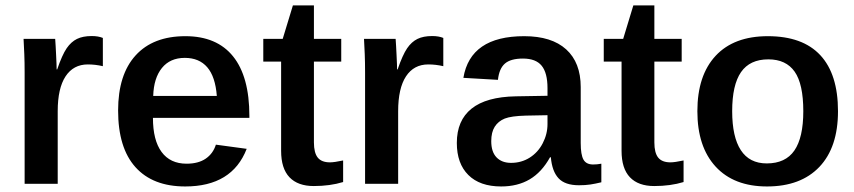

<svg xmlns="http://www.w3.org/2000/svg" viewBox="-20 -670 3115 700"><path d="M190.4 -264.6V0H69.8V-404.8Q69.8 -442.9 68.6 -472.4Q67.4 -502 65.9 -528.3H181.2Q182.1 -518.1 182.9 -502Q183.6 -485.8 184.6 -468.8Q185.5 -451.7 186 -437.5Q186.5 -423.3 186.5 -417H188.5Q206.5 -469.7 223.1 -494.1Q239.3 -517.6 260.7 -528.1Q282.2 -538.6 314.5 -538.6Q338.4 -538.6 355 -531.7V-428.7Q327.6 -435.1 300.3 -435.1Q247.6 -435.1 219 -391.6Q190.4 -348.1 190.4 -264.6Z M537.6 -240.2Q537.6 -158.7 569.1 -116Q600.6 -73.2 660.2 -73.2Q703.1 -73.2 730 -91.6Q756.8 -109.9 767.1 -142.6L879.4 -127.4Q826.2 9.8 655.3 9.8Q537.1 9.8 473.9 -60.5Q410.6 -130.9 410.6 -267.1Q410.6 -397.9 474.4 -468Q538.1 -538.1 655.8 -538.1Q770.5 -538.1 829.8 -464.4Q889.2 -390.6 889.2 -247.1V-240.2ZM770.5 -320.3Q765.1 -390.6 735.6 -424.8Q706.1 -459 653.8 -459Q600.1 -459 570.3 -422.1Q540.5 -385.3 538.6 -320.3Z M1231 -6.3Q1183.1 8.3 1124 8.3Q1065.9 8.3 1035.4 -23.7Q1004.9 -55.7 1004.9 -120.1V-445.3H939.9V-528.3H1010.7L1047.9 -650.4H1124.5V-528.3H1224.1V-445.3H1124.5V-150.9Q1124.5 -112.8 1138.4 -95.5Q1152.3 -78.1 1183.1 -78.1Q1198.7 -78.1 1231 -85Z M1431.6 -264.6V0H1311V-404.8Q1311 -442.9 1309.8 -472.4Q1308.6 -502 1307.1 -528.3H1422.4Q1423.3 -518.1 1424.1 -502Q1424.8 -485.8 1425.8 -468.8Q1426.8 -451.7 1427.2 -437.5Q1427.7 -423.3 1427.7 -417H1429.7Q1447.8 -469.7 1464.4 -494.1Q1480.5 -517.6 1502 -528.1Q1523.4 -538.6 1555.7 -538.6Q1579.6 -538.6 1596.2 -531.7V-428.7Q1568.8 -435.1 1541.5 -435.1Q1488.8 -435.1 1460.2 -391.6Q1431.6 -348.1 1431.6 -264.6Z M1807.1 9.8Q1729.5 9.8 1687.5 -32Q1645.5 -73.7 1645.5 -148.9Q1645.5 -231 1699.2 -273.9Q1752.9 -316.9 1860.4 -318.8L1976.1 -320.8V-348.6Q1976.1 -404.3 1954.8 -430.4Q1933.6 -456.5 1886.7 -456.5Q1841.8 -456.5 1820.8 -438.2Q1799.8 -419.9 1795.4 -378.9L1669.4 -386.2Q1694.8 -538.1 1891.1 -538.1Q1991.2 -538.1 2044.2 -490Q2097.2 -441.9 2097.2 -352.5V-148.4Q2097.2 -106 2107.2 -88.1Q2117.2 -70.3 2142.6 -70.3Q2157.2 -70.3 2172.4 -73.2V-5.4Q2149.9 0 2132.1 2.7Q2114.3 5.4 2090.8 5.4Q2040 5.4 2016.4 -20Q1992.7 -45.4 1988.3 -96.7H1985.4Q1955.1 -42 1911.1 -16.1Q1867.2 9.8 1807.1 9.8ZM1976.1 -250 1897 -248.5Q1844.2 -247.1 1820.3 -237.8Q1796.4 -228 1783.7 -208Q1771 -188 1771 -155.3Q1771 -116.2 1790.3 -96.2Q1809.6 -76.2 1843.3 -76.2Q1880.9 -76.2 1911.1 -95.2Q1941.4 -114.3 1958.7 -147.7Q1976.1 -181.2 1976.1 -217.8Z M2472.2 -6.3Q2424.3 8.3 2365.2 8.3Q2307.1 8.3 2276.6 -23.7Q2246.1 -55.7 2246.1 -120.1V-445.3H2181.2V-528.3H2252L2289.1 -650.4H2365.7V-528.3H2465.3V-445.3H2365.7V-150.9Q2365.7 -112.8 2379.6 -95.5Q2393.6 -78.1 2424.3 -78.1Q2439.9 -78.1 2472.2 -85Z M3035.2 -264.6Q3035.2 -132.8 2967.3 -61.5Q2899.4 9.8 2776.4 9.8Q2655.8 9.8 2589.1 -62.5Q2522.5 -134.8 2522.5 -264.6Q2522.5 -395 2589.1 -466.6Q2655.8 -538.1 2779.3 -538.1Q2906.2 -538.1 2970.7 -468.8Q3035.2 -399.4 3035.2 -264.6ZM2908.7 -264.6Q2908.7 -363.8 2877.2 -408.7Q2845.7 -453.6 2781.2 -453.6Q2713.9 -453.6 2681.6 -407Q2649.4 -360.4 2649.4 -264.6Q2649.4 -170.9 2680.9 -122.6Q2712.4 -74.2 2775.4 -74.2Q2843.8 -74.2 2876.2 -121.3Q2908.7 -168.5 2908.7 -264.6Z"/></svg>

Font: Arimo SemiBold
Style: Regular
Weight: 600
Designer: Steve Matteson
Foundry: Monotype Imaging Inc.
Version: Version 1.33